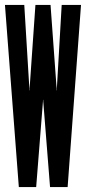

<svg xmlns="http://www.w3.org/2000/svg" viewBox="-22 -755 376 775"><path d="M54 0H124L151.5 -347V-352H152.5V-347L180 0H251L305 -735H227L207.5 -398.5V-390.5H206.5V-398.5L182 -735H121L97.5 -398.5V-390.5H96.5V-398.5L76 -735H-2Z"/></svg>

Font: League Gothic Condensed
Style: Regular
Weight: 400
Width: 3
Designer: The League of Moveable Type
Version: Version 1.600; ttfautohint (v1.8.3)